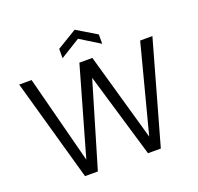

<svg xmlns="http://www.w3.org/2000/svg" viewBox="-152 -1074 1275 1238"><g transform="rotate(-20 485.5 -455.0)"><path d="M621 -764 485 -848 349 -764V-828L485 -910L621 -828ZM313 0H225L28 -700H113L269 -97L441 -700H530L701 -98L858 -700H942L745 0H657L485 -580Z"/></g></svg>

Font: Albert Sans
Style: Regular
Weight: 400
Designer: Andreas Rasmussen
Foundry: a.Foundry
Version: Version 1.025